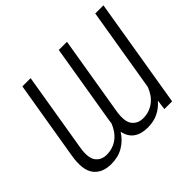

<svg xmlns="http://www.w3.org/2000/svg" viewBox="-160 -959 1199 1199"><g transform="rotate(-45 440.0 -359.0)"><path d="M70 -203.5 157.3 -727.3H230.1L143.1 -203.5Q129.3 -121.1 155.2 -86.6Q180.8 -52.6 228.3 -52.6Q257.8 -52.6 282.7 -61.3Q307.5 -70 327.6 -85.8Q347.7 -101.6 362.9 -123.8Q378.2 -146 388.1 -172.6Q388.8 -180 389.7 -187.7Q390.6 -195.3 392 -203.5L479 -727.3H551.1L464.1 -203.5Q450.6 -120.7 476.9 -86.6Q503.2 -52.6 550.1 -52.6Q579.5 -52.6 604.2 -61.3Q628.9 -70 649 -85.6Q669 -101.2 683.9 -123Q698.9 -144.9 708.8 -171.5L801.1 -727.3H873.2L752.5 0H684.3L692.8 -66.1Q662.6 -30.5 622.5 -10.8Q582.4 8.9 529.8 8.9Q474.1 8.9 438 -15.6Q402 -40.1 391 -93Q361.2 -45.8 315.3 -18.5Q269.5 8.9 207.7 8.9Q128.2 8.9 89.8 -41.5Q51.5 -92.3 70 -203.5Z"/></g></svg>

Font: Inter P Light
Style: Italic
Weight: 300
Italic angle: 9.39999°
Designer: Rasmus Andersson
Foundry: rsms
Version: Version 3.018;git-588b23468